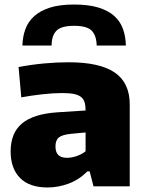

<svg xmlns="http://www.w3.org/2000/svg" viewBox="-20 -823 644 848"><path d="M190 5Q110 5 68.5 -37Q27 -79 27 -154Q27 -236 77.5 -278Q128 -320 234 -327L358 -335Q358 -357 353.5 -371.5Q349 -386 337.5 -395Q326 -404 306 -408Q286 -412 253 -412Q215 -412 166 -406.5Q117 -401 74 -393L62 -527Q121 -538 177 -543Q233 -548 282 -548Q421 -548 487 -502.5Q553 -457 553 -362V0H393L376 -66H366Q329 -29 283 -12Q237 5 190 5ZM275 -126Q298 -126 321 -134.5Q344 -143 358 -155V-238L294 -232Q255 -228 240 -216Q225 -204 225 -176Q225 -126 275 -126ZM79 -622Q80 -661 92 -694Q104 -727 131 -751.5Q158 -776 201 -789.5Q244 -803 307 -803Q370 -803 413.5 -790Q457 -777 484 -753Q511 -729 523 -695.5Q535 -662 536 -622H407Q406 -666 385 -687.5Q364 -709 307 -709Q251 -709 229.5 -687.5Q208 -666 208 -622Z"/></svg>

Font: Encode Sans Normal
Style: ExtraBold
Weight: 800
Designer: Pablo Impallari, Andres Torresi
Foundry: Pablo Impallari, Andres Torresi
Version: Version 1.000; ttfautohint (v1.00) -l 8 -r 50 -G 200 -x 14 -